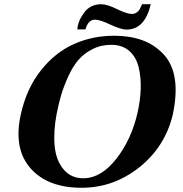

<svg xmlns="http://www.w3.org/2000/svg" viewBox="-20 -875 864 908"><path d="M797 -332Q760 -180 638.5 -83.5Q517 13 366 13Q205 13 124 -79.5Q43 -172 78 -332Q104 -453 171 -539Q238 -625 327 -665.5Q416 -706 520 -706Q593 -706 651 -685.5Q709 -665 752 -620Q795 -575 806.5 -503.5Q818 -432 797 -332ZM631 -344Q644 -403 645.5 -457Q647 -511 635.5 -558Q624 -605 592 -633.5Q560 -662 510 -663Q460 -664 419 -643.5Q378 -623 351.5 -592.5Q325 -562 303.5 -515Q282 -468 270 -428Q258 -388 248 -337Q232 -253 238.5 -184.5Q245 -116 281 -73.5Q317 -31 376 -32Q459 -33 530.5 -124.5Q602 -216 631 -344ZM693 -855Q665 -735 578 -735Q553 -735 501 -759Q453 -782 429 -782Q397 -782 384 -736H346Q347 -772 376.5 -813.5Q406 -855 459 -855Q487 -855 533 -832Q581 -809 603 -809Q617 -809 627 -816.5Q637 -824 640.5 -831Q644 -838 652 -855Z"/></svg>

Font: GFS Artemisia
Style: Bold Italic
Weight: 700
Italic angle: -12°
Designer: Designed by Takis Katsoulidis and George D. Matthiopoulos.
Foundry: Designed by Takis Katsoulidis and George D. Matthiopoulos.
Version: Version 1.0